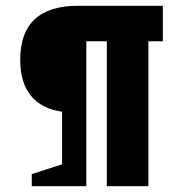

<svg xmlns="http://www.w3.org/2000/svg" viewBox="-20 -645 644 665"><path d="M195 -76V-258Q124 -268 87 -313.5Q50 -359 50 -438Q50 -625 251 -625H544V-502H494V0H350V-502H279V0H90V-42Z"/></svg>

Font: Changa SemiBold
Style: Regular
Weight: 600
Designer: Eduardo Rodriguez Tunni
Foundry: Eduardo Rodriguez Tunni
Version: Version 2.002; ttfautohint (v1.5) -l 8 -r 50 -G 150 -x 14 -H